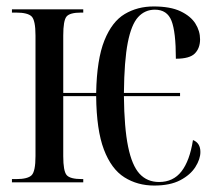

<svg xmlns="http://www.w3.org/2000/svg" viewBox="-20 -565 673 595"><path d="M458 10Q406 10 365.5 -15.5Q325 -41 302 -101.5Q279 -162 278 -267H176V-81Q176 -35 186.5 -22.5Q197 -10 234 -10H238V0H17V-10H30Q66 -10 78 -22Q90 -34 90 -81V-455Q90 -502 78 -514Q66 -526 30 -526H17V-536H238V-526H231Q196 -526 186 -513.5Q176 -501 176 -455V-277H278Q280 -381 303.5 -439.5Q327 -498 366.5 -521.5Q406 -545 456 -545Q508 -545 539.5 -530Q571 -515 585.5 -492Q600 -469 600 -443Q600 -416 584 -399.5Q568 -383 525 -383Q525 -466 511.5 -500.5Q498 -535 460 -535Q429 -535 408 -512Q387 -489 376 -433Q365 -377 364 -277H538V-267H364Q365 -169 377 -110.5Q389 -52 412.5 -26.5Q436 -1 473 -1Q517 -1 542.5 -34Q568 -67 578 -131Q601 -122 601 -94Q601 -72 585.5 -47.5Q570 -23 538.5 -6.5Q507 10 458 10Z"/></svg>

Font: Noto Serif Display ExtraCondensed
Style: Regular
Weight: 400
Width: 2
Designer: Monotype Design Team
Foundry: Monotype Imaging Inc.
Version: Version 2.009